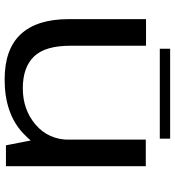

<svg xmlns="http://www.w3.org/2000/svg" viewBox="16 -747 736 808"><g transform="rotate(90 384.0 -343.0)"><path d="M591.5 0H679.5V-588.5H567.5V-123.5ZM172.5 -589.5H60.5V-264.5Q60.5 -130.5 123.8 -62.5Q187 5.5 314.5 5.5Q457 5.5 540 -71.5Q623 -148.5 623 -227.5L568 -266.5Q568 -179.5 505 -125.2Q442 -71 351.5 -71Q263.5 -71 218 -117.8Q172.5 -164.5 172.5 -271.5ZM185 -647.5H563.5V-691H185Z"/></g></svg>

Font: Anybody Expanded
Style: Regular
Weight: 400
Width: 7
Version: Version 1.113;gftools[0.9.25]